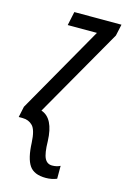

<svg xmlns="http://www.w3.org/2000/svg" viewBox="-155 -592 587 889"><g transform="rotate(15 138.5 -148.0)"><path d="M157 240Q186 240 210 230V168Q194 177 171 177Q147 177 135.5 154.5Q124 132 123 73Q119 -36 58 -56L301 -481L313 -536H87L73 -470H213L-25 -52L-36 0H-17Q12 0 31 19.5Q50 39 53 100Q56 174 78.5 207Q101 240 157 240Z"/></g></svg>

Font: Noto Sans UI Condensed
Style: Italic
Weight: 400
Width: 3
Italic angle: -12°
Designer: Monotype Design Team
Foundry: Monotype Imaging Inc.
Version: Version 1.901